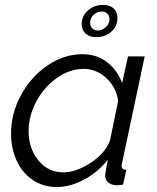

<svg xmlns="http://www.w3.org/2000/svg" viewBox="-20 -750 638 780"><path d="M398.9 -730Q426.3 -730 441.7 -715.6Q457 -701.2 457 -676.8Q457 -643.1 432.1 -621.1Q407.2 -599.1 370.1 -599.1Q343.8 -599.1 327.9 -613.5Q312 -627.9 312 -651.9Q312 -685.5 337.4 -707.8Q362.8 -730 398.9 -730ZM346.2 -657.2Q346.2 -644 354.7 -635Q363.3 -626 377 -626Q394 -626 409.4 -639.4Q424.8 -652.8 424.8 -671.9Q424.8 -686 416 -694.6Q407.2 -703.1 393.1 -703.1Q374.5 -703.1 360.4 -689.9Q346.2 -676.8 346.2 -657.2ZM24.9 -208Q24.9 -289.1 65.4 -363.8Q106 -438.5 173.1 -484.1Q240.2 -529.8 314 -529.8Q374 -529.8 415.8 -496.8Q457.5 -463.9 476.1 -412.1L500 -521H567.9L476.1 -88.9Q474.1 -81.1 474.1 -76.2Q474.1 -60.1 493.2 -60.1L480 0Q475.1 0.5 466.1 1.7Q457 2.9 453.1 2.9Q431.2 1.5 419.2 -9.3Q407.2 -20 407.2 -37.1Q407.2 -45.9 418 -101.1Q377.9 -50.3 321.5 -20.3Q265.1 9.8 210 9.8Q153.8 9.8 110.8 -20.5Q67.9 -50.8 46.4 -99.9Q24.9 -148.9 24.9 -208ZM426.8 -179.2 460 -339.8Q453.1 -393.6 412.8 -431.9Q372.6 -470.2 319.8 -470.2Q262.2 -470.2 209.7 -432.4Q157.2 -394.5 126.7 -336.2Q96.2 -277.8 96.2 -217.8Q96.2 -147.5 135.7 -98.6Q175.3 -49.8 237.8 -49.8Q289.1 -49.8 348.6 -88.9Q408.2 -127.9 426.8 -179.2Z"/></svg>

Font: Rawline
Style: Italic
Weight: 400
Italic angle: -12°
Designer: Matt McInerney, Pablo Impallari, Rodrigo Fuenzalida
Foundry: Matt McInerney, Pablo Impallari, Rodrigo Fuenzalida
Version: Version 4.020;PS 004.020;hotconv 1.0.88;makeotf.lib2.5.64775